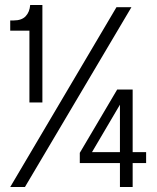

<svg xmlns="http://www.w3.org/2000/svg" viewBox="-20 -750 631 770"><path d="M98 -339V-627H21V-668H35Q67 -668 83 -685Q99 -702 101 -730H150V-339ZM21 0 447 -721H507L80 0ZM461 0V-364L478 -359L349 -140H566V-96H300V-137L450 -391H512V0Z"/></svg>

Font: Mona Sans SemiCondensed
Style: Regular
Weight: 400
Width: 4
Designer: Deni Anggara
Foundry: GitHub
Version: Version 2.000